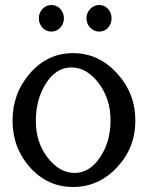

<svg xmlns="http://www.w3.org/2000/svg" viewBox="-20 -727 590 766"><path d="M149.5 -616.5Q135 -632 135 -654Q135 -676 149.5 -691.5Q164 -707 185 -707Q206 -707 220.5 -691.5Q235 -676 235 -654Q235 -632 220.5 -616.5Q206 -601 185 -601Q164 -601 149.5 -616.5ZM340 -616.5Q325 -632 325 -654Q325 -676 340 -691.5Q355 -707 376 -707Q397 -707 411 -691.5Q425 -676 425 -654Q425 -632 411 -616.5Q397 -601 376 -601Q355 -601 340 -616.5ZM271.5 19Q170 19 100 -59Q30 -137 30 -246Q30 -355 100 -435Q170 -515 271.5 -515Q373 -515 446.5 -435Q520 -355 520 -246Q520 -137 446.5 -59Q373 19 271.5 19ZM421 -247Q421 -333 373.5 -395.5Q326 -458 265 -458Q204 -458 163.5 -394.5Q123 -331 123 -244.5Q123 -158 170.5 -97.5Q218 -37 277.5 -37Q337 -37 379 -99Q421 -161 421 -247Z"/></svg>

Font: Sawarabi Mincho
Style: Regular
Weight: 400
Version: Version 1.00